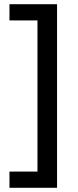

<svg xmlns="http://www.w3.org/2000/svg" viewBox="-20 -734 369 912"><path d="M25 81H158V-637H25V-714H251V158H25Z"/></svg>

Font: Noto Sans Kayah Li Medium
Style: Regular
Weight: 500
Designer: Monotype Design Team, Sérgio Martins
Foundry: Monotype Imaging Inc.
Version: Version 2.002; ttfautohint (v1.8.4.7-5d5b)